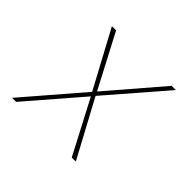

<svg xmlns="http://www.w3.org/2000/svg" viewBox="-131 -684 839 839"><g transform="rotate(45 288.0 -265.0)"><path d="M35 0H60L274 -248L404 0H429L287 -264L517 -530H491L278 -282L148 -530H122L264 -266Z"/></g></svg>

Font: Iosevka Sparkle Thin Oblique
Style: Regular
Weight: 100
Italic angle: -9°
Designer: Belleve Invis
Foundry: Belleve Invis
Version: Version 4.5.0; ttfautohint (v1.8.3)